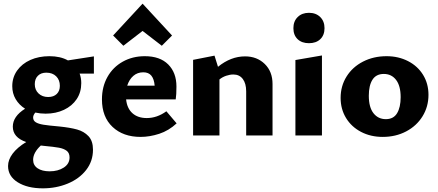

<svg xmlns="http://www.w3.org/2000/svg" viewBox="-20 -740 2393 1049"><path d="M493 -338H415Q424 -314 424 -286Q424 -236 399 -198.5Q374 -161 329.5 -140Q285 -119 229 -119Q200 -119 173 -125Q161 -111 161 -98Q161 -81 175.5 -72Q190 -63 218 -58.5Q246 -54 304 -49Q363 -43 401 -32.5Q439 -22 463.5 4Q488 30 488 78Q488 141 450.5 189Q413 237 350 263Q287 289 214 289Q130 289 77 256Q24 223 24 167Q24 133 49 99.5Q74 66 123 36Q50 11 50 -48Q50 -104 117 -146Q84 -167 65.5 -198.5Q47 -230 47 -269Q47 -317 73.5 -354.5Q100 -392 146 -412.5Q192 -433 250 -433Q310 -433 351 -410L493 -432ZM307 -271Q307 -303 287 -323Q267 -343 233 -343Q204 -343 187 -326Q170 -309 170 -280Q170 -249 190.5 -229.5Q211 -210 243 -210Q273 -210 290 -226.5Q307 -243 307 -271ZM220 57 203 55Q161 94 161 133Q161 163 185.5 179.5Q210 196 251 196Q297 196 328.5 175.5Q360 155 360 120Q360 96 344.5 84Q329 72 302 67Q275 62 220 57Z M945 -66Q902 -26 850 -9Q798 8 748 8Q653 8 595 -46.5Q537 -101 537 -197Q537 -266 567 -319.5Q597 -373 650.5 -403Q704 -433 771 -433Q854 -433 899 -388Q944 -343 944 -267Q944 -222 940 -197H669Q674 -148 703.5 -121.5Q733 -95 782 -95Q838 -95 889 -132ZM675 -272H825Q822 -308 807 -326.5Q792 -345 763 -345Q731 -345 708.5 -325.5Q686 -306 675 -272ZM598 -546 759 -720 920 -546 864 -490 759 -571 654 -490Z M1469 -281V0H1325V-241Q1325 -284 1306.5 -308.5Q1288 -333 1255 -333Q1236 -333 1215.5 -326Q1195 -319 1179 -306V0H1035V-413L1152 -436L1171 -375Q1241 -432 1319 -432Q1384 -432 1426.5 -390.5Q1469 -349 1469 -281Z M1594 -412 1739 -437V0H1594ZM1583 -586Q1583 -624 1606.5 -647Q1630 -670 1668 -670Q1706 -670 1729.5 -647Q1753 -624 1753 -586Q1753 -548 1730 -526Q1707 -504 1668 -504Q1629 -504 1606 -526Q1583 -548 1583 -586Z M1841 -205Q1841 -270 1873.5 -322Q1906 -374 1963.5 -403.5Q2021 -433 2092 -433Q2157 -433 2209.5 -406Q2262 -379 2291.5 -331Q2321 -283 2321 -222Q2321 -157 2288.5 -104.5Q2256 -52 2199 -22Q2142 8 2071 8Q2005 8 1952.5 -19.5Q1900 -47 1870.5 -95.5Q1841 -144 1841 -205ZM2169 -209Q2169 -271 2144 -303.5Q2119 -336 2077 -336Q2035 -336 2015 -304.5Q1995 -273 1995 -217Q1995 -154 2020.5 -121.5Q2046 -89 2088 -89Q2130 -89 2149.5 -121.5Q2169 -154 2169 -209Z"/></svg>

Font: Ysabeau Ultrabold
Style: Regular
Weight: 800
Designer: Christian Thalmann (Catharsis Fonts)
Version: Version 0.003